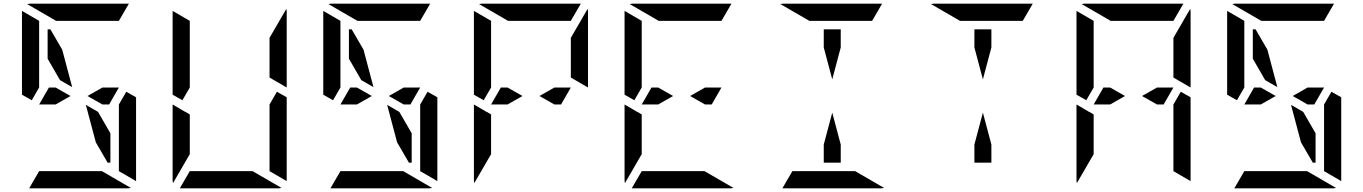

<svg xmlns="http://www.w3.org/2000/svg" viewBox="-20 -1020 7384 1040"><path d="M535 -546H624L571 -454H535L454 -500ZM281 -454H238H192L245 -546H281L362 -500ZM238 -861H253L317 -751L371 -548L305 -586L238 -702ZM717 -493V-41Q717 -41 717 -39L624 -93V-95V-103V-139V-218V-454L664 -523ZM99 -507V-959Q99 -959 99 -961L192 -907V-905V-895V-861V-782V-578V-546L152 -477ZM578 -298V-139H563L499 -249L445 -452L511 -414ZM532 -93 689 -2Q681 0 676 0H140Q140 0 138 0L192 -93H195H226H362H454ZM284 -907 127 -998Q135 -1000 140 -1000H676Q676 -1000 678 -1000L624 -907H621H590H454H362Z M1440 -782V-815L1531 -972Q1533 -964 1533 -959V-546L1440 -600V-607ZM1533 -493V-41Q1533 -41 1533 -39L1440 -93V-95V-103V-139V-218V-454L1480 -523ZM915 -507V-959Q915 -959 915 -961L1008 -907V-905V-895V-861V-782V-578V-546L968 -477ZM1008 -218V-185L917 -28Q915 -36 915 -41V-454L963 -426L985 -413V-414L1008 -400ZM1348 -93 1505 -2Q1497 0 1492 0H956Q956 0 954 0L1008 -93H1011H1042H1178H1270Z M2167 -546H2256L2203 -454H2167L2086 -500ZM1913 -454H1870H1824L1877 -546H1913L1994 -500ZM1870 -861H1885L1949 -751L2003 -548L1937 -586L1870 -702ZM2349 -493V-41Q2349 -41 2349 -39L2256 -93V-95V-103V-139V-218V-454L2296 -523ZM1731 -507V-959Q1731 -959 1731 -961L1824 -907V-905V-895V-861V-782V-578V-546L1784 -477ZM2210 -298V-139H2195L2131 -249L2077 -452L2143 -414ZM2164 -93 2321 -2Q2313 0 2308 0H1772Q1772 0 1770 0L1824 -93H1827H1858H1994H2086ZM1916 -907 1759 -998Q1767 -1000 1772 -1000H2308Q2308 -1000 2310 -1000L2256 -907H2253H2222H2086H1994Z M3072 -782V-815L3163 -972Q3165 -964 3165 -959V-546L3072 -600V-607ZM2983 -546H3072L3019 -454H2983L2902 -500ZM2729 -454H2686H2640L2693 -546H2729L2810 -500ZM2547 -507V-959Q2547 -959 2547 -961L2640 -907V-905V-895V-861V-782V-578V-546L2600 -477ZM2640 -218V-185L2549 -28Q2547 -36 2547 -41V-454L2595 -426L2617 -413V-414L2640 -400ZM2732 -907 2575 -998Q2583 -1000 2588 -1000H3124Q3124 -1000 3126 -1000L3072 -907H3069H3038H2902H2810Z M3799 -546H3888L3835 -454H3799L3718 -500ZM3545 -454H3502H3456L3509 -546H3545L3626 -500ZM3363 -507V-959Q3363 -959 3363 -961L3456 -907V-905V-895V-861V-782V-578V-546L3416 -477ZM3456 -218V-185L3365 -28Q3363 -36 3363 -41V-454L3411 -426L3433 -413V-414L3456 -400ZM3796 -93 3953 -2Q3945 0 3940 0H3404Q3404 0 3402 0L3456 -93H3459H3490H3626H3718ZM3548 -907 3391 -998Q3399 -1000 3404 -1000H3940Q3940 -1000 3942 -1000L3888 -907H3885H3854H3718H3626Z M4442 -763V-861H4534V-763L4488 -590ZM4612 -93 4769 -2Q4761 0 4756 0H4220Q4220 0 4218 0L4272 -93H4275H4306H4442H4534ZM4364 -907 4207 -998Q4215 -1000 4220 -1000H4756Q4756 -1000 4758 -1000L4704 -907H4701H4670H4534H4442ZM4534 -237V-139H4442V-237L4488 -410Z M5258 -763V-861H5350V-763L5304 -590ZM5180 -907 5023 -998Q5031 -1000 5036 -1000H5572Q5572 -1000 5574 -1000L5520 -907H5517H5486H5350H5258ZM5350 -237V-139H5258V-237L5304 -410Z M6336 -782V-815L6427 -972Q6429 -964 6429 -959V-546L6336 -600V-607ZM6247 -546H6336L6283 -454H6247L6166 -500ZM5993 -454H5950H5904L5957 -546H5993L6074 -500ZM6429 -493V-41Q6429 -41 6429 -39L6336 -93V-95V-103V-139V-218V-454L6376 -523ZM5811 -507V-959Q5811 -959 5811 -961L5904 -907V-905V-895V-861V-782V-578V-546L5864 -477ZM5904 -218V-185L5813 -28Q5811 -36 5811 -41V-454L5859 -426L5881 -413V-414L5904 -400ZM5996 -907 5839 -998Q5847 -1000 5852 -1000H6388Q6388 -1000 6390 -1000L6336 -907H6333H6302H6166H6074Z M7063 -546H7152L7099 -454H7063L6982 -500ZM6809 -454H6766H6720L6773 -546H6809L6890 -500ZM6766 -861H6781L6845 -751L6899 -548L6833 -586L6766 -702ZM7245 -493V-41Q7245 -41 7245 -39L7152 -93V-95V-103V-139V-218V-454L7192 -523ZM6627 -507V-959Q6627 -959 6627 -961L6720 -907V-905V-895V-861V-782V-578V-546L6680 -477ZM7106 -298V-139H7091L7027 -249L6973 -452L7039 -414ZM7060 -93 7217 -2Q7209 0 7204 0H6668Q6668 0 6666 0L6720 -93H6723H6754H6890H6982ZM6812 -907 6655 -998Q6663 -1000 6668 -1000H7204Q7204 -1000 7206 -1000L7152 -907H7149H7118H6982H6890Z"/></svg>

Font: DSEG14 Modern Mini
Style: Regular
Weight: 400
Designer: Keshikan(Twitter:@keshinomi_88pro)
Version: Version 0.46